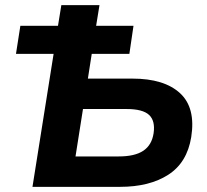

<svg xmlns="http://www.w3.org/2000/svg" viewBox="-20 -725 803 745"><path d="M106 0 188 -516H42L59 -625H205L218 -705H366L353 -625H498L482 -516H336L321 -420H494Q617 -420 678.5 -363.5Q740 -307 722 -193Q706 -94 633 -47Q560 0 446 0ZM273 -118H441Q503 -118 536 -140Q569 -162 576 -208Q583 -256 558.5 -279Q534 -302 471 -302H302Z"/></svg>

Font: Winston
Style: Bold Italic
Weight: 700
Italic angle: -9°
Designer: Original fonts by Vernon Adams / Changes by Cristiano Sobral
Foundry: Original fonts by Vernon Adams / Changes by Cristiano Sobral
Version: Version 2.503;July 17, 2020;FontCreator 13.0.0.2655 64-bit